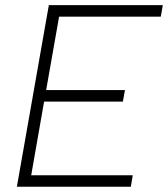

<svg xmlns="http://www.w3.org/2000/svg" viewBox="-20 -713 642 733"><path d="M44.4 0 158.7 -649.4 166.5 -693.4H601.6L593.8 -649.4H205.6L156.2 -369.1H457L449.2 -325.2H148.4L99.1 -43.9H486.8L479.5 0Z"/></svg>

Font: Cascadia Mono ExtraLight
Style: Italic
Weight: 200
Italic angle: -10°
Monospace: yes
Designer: Aaron Bell
Foundry: Saja Typeworks
Version: Version 2404.023; ttfautohint (v1.8.4)